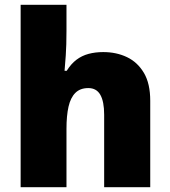

<svg xmlns="http://www.w3.org/2000/svg" viewBox="-20 -780 710 800"><path d="M257 -652Q257 -591 254 -549Q251 -507 249 -485H258Q276 -514 298.5 -531Q321 -548 349 -555.5Q377 -563 410 -563Q465 -563 509 -542Q553 -521 579.5 -476.5Q606 -432 606 -360V0H414V-302Q414 -357 398 -385Q382 -413 348 -413Q314 -413 294 -393Q274 -373 265.5 -335.5Q257 -298 257 -243V0H66V-760H257Z"/></svg>

Font: Noto Sans Hebrew Thin Black
Style: Regular
Weight: 900
Version: Version 3.001